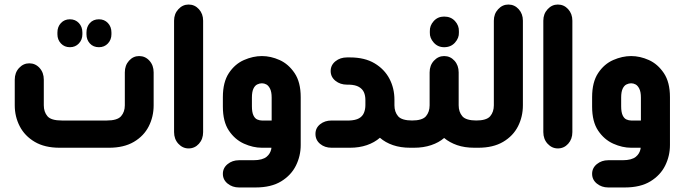

<svg xmlns="http://www.w3.org/2000/svg" viewBox="-20 -651 3017 846"><path d="M288 -443Q264 -443 248.5 -459.5Q233 -476 233 -500V-508Q233 -533 248.5 -549.5Q264 -566 288 -566Q312 -566 327.5 -549.5Q343 -533 343 -508V-500Q343 -476 327.5 -459.5Q312 -443 288 -443ZM416 -443Q391 -443 376 -459.5Q361 -476 361 -500V-508Q361 -533 376 -549.5Q391 -566 416 -566Q440 -566 455.5 -549.5Q471 -533 471 -508V-500Q471 -476 455.5 -459.5Q440 -443 416 -443ZM460 0H243Q177 0 133 -26Q89 -52 67 -94.5Q45 -137 45 -187V-300Q45 -331 64 -351.5Q83 -372 109 -372Q136 -372 154.5 -351.5Q173 -331 173 -300V-187Q173 -158 189 -139Q205 -120 253 -120H450Q497 -120 513.5 -139Q530 -158 530 -187V-332Q530 -363 548.5 -383.5Q567 -404 593 -404Q620 -404 638.5 -383.5Q657 -363 657 -332V-187Q657 -137 635.5 -94.5Q614 -52 570 -26Q526 0 460 0Z M747 -560Q747 -590 766 -610.5Q785 -631 811 -631Q838 -631 856.5 -610.5Q875 -590 875 -560V-69Q875 -38 856.5 -17.5Q838 3 811 3Q785 3 766 -17.5Q747 -38 747 -69Z M1176 0H1134Q1095 0 1055 -18Q1015 -36 988.5 -75.5Q962 -115 962 -181V-223Q962 -289 988.5 -329Q1015 -369 1055 -386.5Q1095 -404 1134 -404Q1173 -404 1212 -386.5Q1251 -369 1278 -329Q1305 -289 1305 -223V-12Q1305 36 1284 78.5Q1263 121 1219 148Q1175 175 1106 175H1033Q1004 175 983 158Q962 141 962 115Q962 89 983 72Q1004 55 1033 55H1096Q1117 55 1131.5 51Q1146 47 1154.5 40Q1163 33 1168 24.5Q1173 16 1175 7ZM1177 -120V-221Q1177 -246 1170 -260Q1163 -274 1153.5 -279Q1144 -284 1134 -284Q1124 -284 1113.5 -279Q1103 -274 1096.5 -260Q1090 -246 1090 -221V-183Q1090 -157 1096.5 -143Q1103 -129 1113.5 -124.5Q1124 -120 1134 -120Z M1802 -120V0H1788Q1745 0 1711.5 -11.5Q1678 -23 1654 -44Q1630 -23 1596.5 -11.5Q1563 0 1522 0H1441Q1411 0 1390.5 -17Q1370 -34 1370 -61Q1370 -87 1390.5 -103.5Q1411 -120 1441 -120H1519Q1546 -121 1561.5 -129.5Q1577 -138 1583.5 -153.5Q1590 -169 1590 -188V-210Q1590 -230 1583.5 -244.5Q1577 -259 1561.5 -268Q1546 -277 1519 -278H1509Q1479 -278 1458 -295Q1437 -312 1437 -338Q1437 -364 1458 -381Q1479 -398 1509 -398H1522Q1587 -398 1630.5 -372Q1674 -346 1696 -304Q1718 -262 1718 -211V-187Q1718 -158 1734 -139Q1750 -120 1798 -120Z M1937 -443Q1909 -443 1891 -463.5Q1873 -484 1874 -507V-513Q1873 -538 1891 -558Q1909 -578 1937 -578Q1967 -578 1985 -558Q2003 -538 2002 -513V-507Q2003 -484 1985 -463.5Q1967 -443 1937 -443ZM2085 -120V0H2071Q2027 0 1994 -11.5Q1961 -23 1937 -43Q1914 -23 1880 -11.5Q1846 0 1804 0H1790V-120H1794Q1841 -120 1857 -139Q1873 -158 1873 -187V-332Q1873 -363 1892 -383.5Q1911 -404 1937 -404Q1964 -404 1982.5 -383.5Q2001 -363 2001 -332V-187Q2001 -158 2017 -139Q2033 -120 2081 -120Z M2073 0V-120H2077Q2124 -120 2140 -139Q2156 -158 2156 -187V-560Q2156 -590 2175 -610.5Q2194 -631 2220 -631Q2247 -631 2265.5 -610.5Q2284 -590 2284 -560V-187Q2284 -137 2262.5 -94.5Q2241 -52 2197 -26Q2153 0 2087 0Z M2374 -560Q2374 -590 2393 -610.5Q2412 -631 2438 -631Q2465 -631 2483.5 -610.5Q2502 -590 2502 -560V-69Q2502 -38 2483.5 -17.5Q2465 3 2438 3Q2412 3 2393 -17.5Q2374 -38 2374 -69Z M2803 0H2761Q2722 0 2682 -18Q2642 -36 2615.5 -75.5Q2589 -115 2589 -181V-223Q2589 -289 2615.5 -329Q2642 -369 2682 -386.5Q2722 -404 2761 -404Q2800 -404 2839 -386.5Q2878 -369 2905 -329Q2932 -289 2932 -223V-12Q2932 36 2911 78.5Q2890 121 2846 148Q2802 175 2733 175H2660Q2631 175 2610 158Q2589 141 2589 115Q2589 89 2610 72Q2631 55 2660 55H2723Q2744 55 2758.5 51Q2773 47 2781.5 40Q2790 33 2795 24.5Q2800 16 2802 7ZM2804 -120V-221Q2804 -246 2797 -260Q2790 -274 2780.5 -279Q2771 -284 2761 -284Q2751 -284 2740.5 -279Q2730 -274 2723.5 -260Q2717 -246 2717 -221V-183Q2717 -157 2723.5 -143Q2730 -129 2740.5 -124.5Q2751 -120 2761 -120Z"/></svg>

Font: Beiruti ExtraBold
Style: Regular
Weight: 800
Designer: Arlette Boutros
Foundry: Boutros
Version: Version 1.41